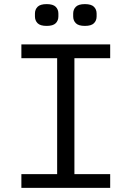

<svg xmlns="http://www.w3.org/2000/svg" viewBox="-20 -914 640 934"><path d="M84 0V-67H258V-631H84V-698H516V-631H342V-67H516V0ZM207 -788Q176 -788 163 -801Q150 -814 150 -834V-848Q150 -868 163 -881Q176 -894 207 -894Q238 -894 251 -881Q264 -868 264 -848V-834Q264 -814 251 -801Q238 -788 207 -788ZM393 -788Q362 -788 349 -801Q336 -814 336 -834V-848Q336 -868 349 -881Q362 -894 393 -894Q424 -894 437 -881Q450 -868 450 -848V-834Q450 -814 437 -801Q424 -788 393 -788Z"/></svg>

Font: IBM Plex Mono
Style: Regular
Weight: 400
Monospace: yes
Designer: Mike Abbink, Paul van der Laan, Pieter van Rosmalen
Foundry: Bold Monday
Version: Version 2.3